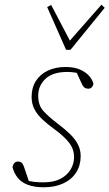

<svg xmlns="http://www.w3.org/2000/svg" viewBox="-20 -782 464 814"><path d="M165 12Q126 12 98 1.5Q70 -9 54.5 -29Q39 -49 33 -74Q35 -84 40.5 -90.5Q46 -97 57 -97Q67 -97 72.5 -91.5Q78 -86 82 -74L105 -6L86 -20Q105 -13 124 -11Q143 -9 165 -9Q208 -9 236.5 -24Q265 -39 279.5 -63.5Q294 -88 294 -116Q294 -150 272.5 -177.5Q251 -205 211 -234Q182 -255 160 -275.5Q138 -296 126 -319Q114 -342 114 -371Q114 -410 132 -438.5Q150 -467 182.5 -482.5Q215 -498 258 -498Q295 -498 319.5 -487Q344 -476 358 -460Q372 -444 376 -427Q375 -418 369 -412Q363 -406 356 -406Q343 -406 336.5 -412Q330 -418 322 -437L300 -485L329 -468Q314 -472 297.5 -474.5Q281 -477 265 -477Q204 -477 173 -448Q142 -419 142 -376Q142 -336 163.5 -312Q185 -288 223 -259Q255 -235 277 -213.5Q299 -192 310.5 -169.5Q322 -147 322 -120Q322 -81 303 -51Q284 -21 248.5 -4.5Q213 12 165 12ZM197 -761 283 -597H265L410 -762L424 -749L279 -571H260L180 -752Z"/></svg>

Font: Source Serif 4 ExtraLight
Style: Italic
Weight: 250
Italic angle: -12°
Designer: Frank Grießhammer
Foundry: Adobe Systems Incorporated
Version: Version 4.004;hotconv 1.0.116;makeotfexe 2.5.65601